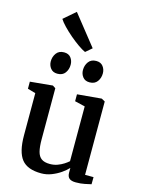

<svg xmlns="http://www.w3.org/2000/svg" viewBox="-154 -1160 938 1259"><g transform="rotate(15 315.0 -530.0)"><path d="M487.5 9.5Q458 9.5 443.8 -2.2Q429.5 -14 429.5 -41V-73Q411.5 -53.5 383.8 -34.2Q356 -15 322.5 -2Q289 11 253.5 11Q159.5 11 120 -38.8Q80.5 -88.5 80.5 -201.5V-487L26.5 -502.5V-550.5L177.5 -565H179.5L199 -552V-206Q199 -154.5 207 -123.2Q215 -92 235.2 -77.5Q255.5 -63 292.5 -63Q320.5 -63 344 -71.8Q367.5 -80.5 386 -92.5Q404.5 -104.5 416 -115V-487L346.5 -503.5V-550.5L508.5 -565H511.5L534.5 -552V-54H592L591.5 -5.5Q574 -1.5 547.8 4Q521.5 9.5 487.5 9.5ZM186.5 -647.5Q156.5 -647.5 140.5 -667.8Q124.5 -688 124.5 -715Q124.5 -746.5 142.2 -770.5Q160 -794.5 194 -794.5H195Q225.5 -794.5 241 -774.2Q256.5 -754 256.5 -726.5Q256.5 -695 239.2 -671.2Q222 -647.5 187 -647.5ZM404.5 -647.5Q374.5 -647.5 358.8 -667.8Q343 -688 343 -715Q343 -746.5 360.5 -770.5Q378 -794.5 412.5 -794.5H413.5Q443.5 -794.5 459.2 -774.2Q475 -754 475 -726.5Q475 -695 457.5 -671.2Q440 -647.5 405.5 -647.5ZM325 -832.5Q305.5 -841 276.5 -861.2Q247.5 -881.5 217.2 -907.2Q187 -933 162.2 -958.8Q137.5 -984.5 126 -1003.5L206 -1072.5L368 -868.5L326 -832.5Z"/></g></svg>

Font: Merriweather 24pt SemiBold
Style: Regular
Weight: 600
Designer: Eben Sorkin
Foundry: Eben Sorkin
Version: Version 2.100